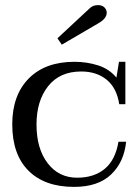

<svg xmlns="http://www.w3.org/2000/svg" viewBox="-20 -722 549 752"><path d="M205 -572 320 -679Q321 -680 333 -691Q345 -702 364 -702Q380 -702 389 -693Q398 -684 398 -672Q398 -649 364 -630L222 -547ZM28 -235Q28 -349 92.5 -414.5Q157 -480 272 -480Q320 -480 364 -466Q408 -452 436 -418L446 -480H471V-314H447Q437 -378 397.5 -410Q358 -442 298 -442Q214 -442 168.5 -384.5Q123 -327 123 -234Q123 -140 166.5 -83Q210 -26 282 -26Q348 -26 390 -60.5Q432 -95 444 -167H474Q466 -87 415 -38.5Q364 10 270 10Q155 10 91.5 -53.5Q28 -117 28 -235Z"/></svg>

Font: TavirajRegular
Style: Regular
Weight: 400
Designer: Katatrad Team
Foundry: CadsonDemak
Version: Version 1.001